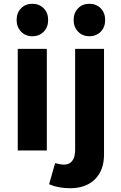

<svg xmlns="http://www.w3.org/2000/svg" viewBox="-20 -797 639 1017"><path d="M74 -538H228V0H74ZM151 -605Q115 -605 91.5 -629.5Q68 -654 68 -691Q68 -729 91.5 -753Q115 -777 151 -777Q188 -777 211.5 -753Q235 -729 235 -691Q235 -653 211.5 -629Q188 -605 151 -605ZM315 75Q346 76 362 56Q378 36 378 -2V-538H531V22Q531 105 483 152.5Q435 200 351 200Q289 200 240 179L272 67Q295 74 315 75ZM453 -605Q417 -605 393.5 -629.5Q370 -654 370 -691Q370 -729 393.5 -753Q417 -777 453 -777Q490 -777 513.5 -753Q537 -729 537 -691Q537 -653 513.5 -629Q490 -605 453 -605Z"/></svg>

Font: Argentum Sans SemiBold
Style: Regular
Weight: 600
Designer: Julieta Ulanovsky (Modified by Cristiano Sobral)
Foundry: Julieta Ulanovsky
Version: Version 5.001;November 22, 2018;FontCreator 11.5.0.2425 64-b